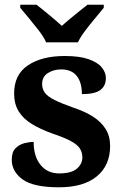

<svg xmlns="http://www.w3.org/2000/svg" viewBox="-20 -786 528 816"><path d="M231 10Q122 10 76 -23.5Q30 -57 30 -107Q30 -140 46 -156Q62 -172 84 -177.5Q106 -183 123 -183Q123 -121 152.5 -85Q182 -49 231 -49Q283 -49 306.5 -69Q330 -89 330 -117Q330 -139 319 -155.5Q308 -172 281 -186.5Q254 -201 207 -217Q153 -236 116 -258.5Q79 -281 59.5 -312.5Q40 -344 40 -389Q40 -469 99 -508.5Q158 -548 255 -548Q318 -548 356.5 -534.5Q395 -521 412.5 -499.5Q430 -478 430 -455Q430 -421 406.5 -403.5Q383 -386 328 -386Q328 -436 306 -463.5Q284 -491 240 -491Q208 -491 183.5 -475.5Q159 -460 159 -429Q159 -408 170.5 -392Q182 -376 212 -361Q242 -346 296 -327Q341 -312 375 -290.5Q409 -269 428.5 -238.5Q448 -208 448 -166Q448 -83 391.5 -36.5Q335 10 231 10ZM176 -606Q166 -629 145.5 -655.5Q125 -682 103.5 -708Q82 -734 66 -753V-766H135Q156 -750 188.5 -723Q221 -696 243 -676Q258 -690 278 -706.5Q298 -723 318 -739Q338 -755 352 -766H421V-753Q406 -734 384 -708Q362 -682 342 -655.5Q322 -629 311 -606Z"/></svg>

Font: Noto Serif Test
Style: Regular
Weight: 400
Version: Version 1.000